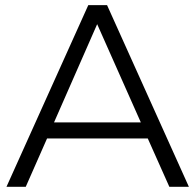

<svg xmlns="http://www.w3.org/2000/svg" viewBox="-20 -719 752 739"><path d="M631.8 0 548.8 -186H161.1L79.1 0H4.9L319.8 -699.2H392.1L707 0ZM188 -248H522L354 -626Z"/></svg>

Font: Montserrat arm Light
Style: Regular
Weight: 300
Designer: Julieta Ulanovsky
Foundry: Julieta Ulanovsky
Version: Version 6.000;PS 006.000;hotconv 1.0.88;makeotf.lib2.5.64775